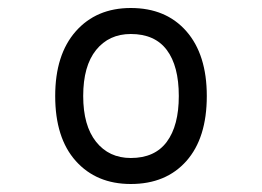

<svg xmlns="http://www.w3.org/2000/svg" viewBox="-20 -732 656 480"><path d="M307 -272Q221 -272 169.5 -329.5Q118 -387 118 -492Q118 -595.5 169.5 -653.8Q221 -712 307 -712Q395 -712 446 -653.8Q497 -595.5 497 -492Q497 -387 446 -329.5Q395 -272 307 -272ZM307 -337Q367 -337 397 -377.5Q427 -418 427 -492Q427 -567 397 -607Q367 -647 307 -647Q252.5 -647 220.2 -607Q188 -567 188 -492Q188 -418 220.2 -377.5Q252.5 -337 307 -337Z"/></svg>

Font: Overpass Mono Light
Style: Regular
Weight: 300
Monospace: yes
Designer: Delve Withrington, Dave Bailey
Foundry: Delve Fonts LLC
Version: Version 4.000